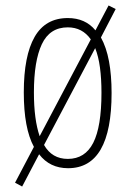

<svg xmlns="http://www.w3.org/2000/svg" viewBox="-20 -605 479 702"><path d="M388 -265Q388 10 229 10Q162 10 123 -41L61 77L35 63L104 -68Q67 -136 67 -267Q67 -401 106.5 -470Q146 -539 228 -539Q292 -539 329 -494L377 -585L403 -572L349 -468Q369 -432 378.5 -381Q388 -330 388 -265ZM104 -267Q104 -168 125 -107L312 -461Q281 -505 228 -505Q162 -505 133 -443.5Q104 -382 104 -267ZM351 -266Q351 -317 345.5 -358Q340 -399 328 -429L141 -75Q170 -24 228 -24Q291 -24 321 -83Q351 -142 351 -266Z"/></svg>

Font: Noto Sans Khmer UI ExtraCondensed ExtraLight
Style: Regular
Weight: 200
Width: 2
Designer: Danh Hong and the Monotype Design Team
Foundry: Monotype Imaging Inc.
Version: Version 2.002; ttfautohint (v1.8.4.7-5d5b)